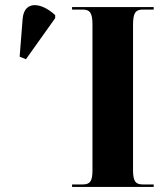

<svg xmlns="http://www.w3.org/2000/svg" viewBox="-20 -742 650 762"><path d="M83 -507 199 -670V-682C144 -733 77 -741 70 -669L58 -517ZM266 0H590V-10H547C518 -10 508 -22 508 -67V-643C508 -691 518 -704 547 -704H590V-714H266V-704H308C337 -704 347 -691 347 -644V-66C347 -22 337 -10 308 -10H266Z"/></svg>

Font: Noto Serif Display Condensed ExtraBold
Style: Regular
Weight: 800
Width: 3
Designer: Monotype Design Team
Foundry: Monotype Imaging Inc.
Version: Version 2.009